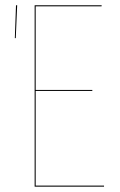

<svg xmlns="http://www.w3.org/2000/svg" viewBox="-20 -700 451 720"><path d="M40 -680.2H44.4L39.1 -557.1H35.6ZM361.3 -680.2 360.8 -676.3H113.8V-362.8H326.2V-358.9H113.8V-3.9H370.1V0H109.9V-680.2Z"/></svg>

Font: Fira Sans Compressed Four
Style: Regular
Weight: 100
Width: 1
Designer: Carrois Corporate & Edenspiekermann AG
Foundry: Carrois Corporate GbR & Edenspiekermann AG
Version: Version 4.203;PS 004.203;hotconv 1.0.88;makeotf.lib2.5.64775